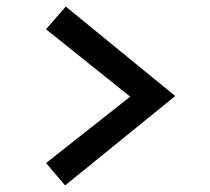

<svg xmlns="http://www.w3.org/2000/svg" viewBox="-20 -640 640 584"><path d="M180 -620 513 -348 178 -76 120 -144 376 -346 120 -551Z"/></svg>

Font: Red Hat Text Medium
Style: Regular
Weight: 500
Designer: Pentagram, MCKL
Foundry: Pentagram, MCKL
Version: Version 1.023